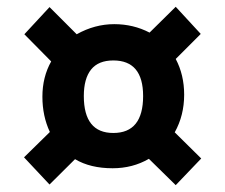

<svg xmlns="http://www.w3.org/2000/svg" viewBox="-20 -581 664 566"><path d="M130.9 -399.9 51.8 -480 126 -560.1 206.1 -480Q259.3 -509.8 316.9 -509.8Q373 -509.8 420.9 -484.9L498 -561L571.8 -481L498 -407.2Q522.9 -360.4 522.9 -301.8Q522.9 -240.7 495.1 -190.9L573.2 -113.8L498 -35.2L418.9 -112.8Q371.1 -85 312 -85Q246.1 -85 201.2 -111.8L126 -37.1L50.8 -117.2L127 -191.9Q105 -238.8 105 -295.9Q105 -354 130.9 -399.9ZM314 -189Q401.9 -189 401.9 -297.9Q401.9 -402.8 314 -402.8Q270 -402.8 248.5 -376Q227.1 -349.1 227.1 -297.9Q227.1 -189 314 -189Z"/></svg>

Font: Kadwa
Style: Regular
Weight: 400
Designer: Sol Matas
Foundry: Sol Matas
Version: Version 1.000;PS 001.000;hotconv 1.0.70;makeotf.lib2.5.58329